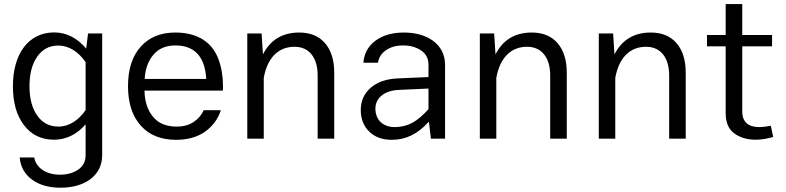

<svg xmlns="http://www.w3.org/2000/svg" viewBox="-20 -666 3774 922"><path d="M42 -252C42 -173.8 59.6 -111.3 95.2 -64.9C130.4 -18.6 178.7 4.9 239.7 4.9C298.8 4.9 350.1 -21.5 391.1 -68.8V79.1C391.1 109.9 378.9 132.8 355 148.9C331.1 165 301.8 172.9 268.1 172.9C201.2 172.9 152.8 139.6 144.5 90.3H74.7C78.1 134.3 97.7 169.4 132.8 195.8C168 222.2 213.9 235.4 271 235.4C385.3 235.4 470.7 178.7 470.7 79.1V-505.4H402.8L394 -432.6C352.5 -481.9 300.8 -510.3 240.2 -510.3C117.7 -510.3 42 -408.7 42 -252ZM121.6 -252C121.6 -311 133.8 -358.4 158.7 -394C183.6 -429.7 217.3 -447.3 260.7 -447.3C311.5 -447.3 357.9 -416 391.1 -367.7V-137.2C357.9 -88.9 312 -58.1 260.7 -58.1C217.3 -58.1 183.6 -75.7 158.7 -111.3C133.8 -146.5 121.6 -193.4 121.6 -252Z M1050.3 -231C1050.8 -238.3 1050.8 -245.1 1050.8 -252.4C1050.8 -299.3 1043.5 -342.3 1029.3 -381.3C1000.5 -459.5 933.1 -509.8 821.8 -509.8C752 -509.8 696.8 -487.3 656.2 -442.4C615.2 -397 594.7 -334 594.7 -252.4C594.7 -171.4 615.2 -108.4 655.8 -63C696.3 -17.6 752.4 5.4 825.2 5.4C880.4 5.4 926.8 -7.3 963.9 -33.2C1000.5 -59.1 1026.4 -93.3 1040.5 -136.7H958C948.7 -115.2 933.6 -96.7 911.6 -81.5C889.6 -65.9 861.8 -58.1 827.6 -58.1C777.3 -58.1 739.7 -74.2 713.9 -106.4C688 -138.2 674.8 -179.7 673.8 -231ZM674.8 -287.1C677.2 -334.5 691.4 -373.5 716.8 -403.3C742.2 -433.1 777.3 -447.8 822.3 -447.8C926.8 -447.8 965.3 -378.4 970.2 -287.1Z M1246.6 -292C1263.7 -387.7 1315.9 -441.4 1394.5 -441.4C1464.8 -441.4 1505.4 -388.7 1505.4 -304.2V0H1585V-316.9C1585 -377 1570.3 -424.3 1541 -458.5C1511.7 -492.7 1470.2 -509.8 1417 -509.8C1336.4 -509.8 1278.3 -474.6 1242.7 -404.8L1236.3 -505.4H1167.5V0H1246.6Z M2117.2 -355C2117.2 -454.1 2030.8 -509.8 1919.9 -509.8C1863.8 -509.8 1818.4 -496.6 1783.2 -470.7C1747.6 -444.3 1728.5 -409.2 1725.1 -364.7H1794.9C1798.8 -389.6 1812 -410.2 1834 -425.3C1856 -440.4 1883.3 -447.8 1916 -447.8C1948.7 -447.8 1977.5 -439.9 2001.5 -424.3C2025.4 -408.2 2037.6 -385.3 2037.6 -355V-295.9L1891.1 -289.6C1835 -287.1 1791 -272 1759.8 -244.1C1728 -216.3 1712.4 -180.7 1712.4 -138.2C1712.4 -95.2 1726.1 -60.5 1752.9 -34.2C1779.8 -7.8 1815.9 5.4 1861.3 5.4C1928.2 5.4 1985.4 -21.5 2039.6 -82L2049.3 0H2117.2ZM1782.7 -144C1782.7 -194.3 1823.2 -231 1896 -234.4L2037.6 -240.7V-141.6C2009.8 -110.8 1983.4 -88.9 1959 -75.7C1934.1 -62.5 1906.2 -55.7 1875.5 -55.7C1818.4 -55.7 1782.7 -91.3 1782.7 -144Z M2363.3 -292C2380.4 -387.7 2432.6 -441.4 2511.2 -441.4C2581.5 -441.4 2622.1 -388.7 2622.1 -304.2V0H2701.7V-316.9C2701.7 -377 2687 -424.3 2657.7 -458.5C2628.4 -492.7 2586.9 -509.8 2533.7 -509.8C2453.1 -509.8 2395 -474.6 2359.4 -404.8L2353 -505.4H2284.2V0H2363.3Z M2934.6 -292C2951.7 -387.7 3003.9 -441.4 3082.5 -441.4C3152.8 -441.4 3193.4 -388.7 3193.4 -304.2V0H3272.9V-316.9C3272.9 -377 3258.3 -424.3 3229 -458.5C3199.7 -492.7 3158.2 -509.8 3105 -509.8C3024.4 -509.8 2966.3 -474.6 2930.7 -404.8L2924.3 -505.4H2855.5V0H2934.6Z M3681.6 -62C3668.5 -59.6 3645.5 -55.7 3626 -55.7C3574.7 -55.7 3544.4 -79.1 3544.4 -130.4V-443.4H3687.5V-498H3544.4V-646.5H3464.8V-498H3375V-443.4H3464.8V-122.6C3464.8 -77.1 3479 -44.9 3506.8 -24.9C3534.7 -4.9 3568.8 4.9 3608.4 4.9C3637.7 4.9 3667 -0.5 3692.9 -8.3Z"/></svg>

Font: Estedad Regular
Style: Regular
Weight: 400
Designer: Amin Abedi
Version: Version 7.3